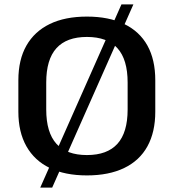

<svg xmlns="http://www.w3.org/2000/svg" viewBox="-20 -784 786 868"><path d="M373 9Q274 9 205 -24.5Q136 -58 99.5 -122.5Q63 -187 63 -279V-421Q63 -514 99.5 -578Q136 -642 205 -675.5Q274 -709 373 -709Q472 -709 541.5 -675.5Q611 -642 646.5 -578Q682 -514 682 -421V-279Q682 -187 646.5 -122.5Q611 -58 541.5 -24.5Q472 9 373 9ZM373 -83Q465 -83 511 -134Q557 -185 557 -289V-411Q557 -515 511 -566Q465 -617 373 -617Q281 -617 235 -566Q189 -515 189 -411V-289Q189 -185 235 -134Q281 -83 373 -83ZM583 -764 216 64H162L529 -764Z"/></svg>

Font: Pathway Extreme 28pt SemiBold
Style: Regular
Weight: 600
Designer: Eduardo Rodriguez Tunni
Foundry: Eduardo Rodriguez Tunni
Version: Version 1.001;gftools[0.9.26]